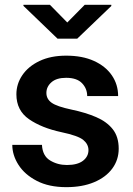

<svg xmlns="http://www.w3.org/2000/svg" viewBox="-20 -770 554 800"><path d="M348.6 -144.5Q348.6 -168.9 327.1 -186.8Q305.7 -204.6 236.3 -219.2Q153.8 -236.8 101.1 -273.2Q48.3 -309.6 48.3 -377Q48.3 -420.4 73.2 -457Q98.1 -493.7 144.8 -515.9Q191.4 -538.1 255.9 -538.1Q323.2 -538.1 371.6 -516.1Q419.9 -494.1 446 -456.1Q472.2 -418 472.2 -369.6H343.3Q343.3 -400.9 321.8 -423.3Q300.3 -445.8 255.4 -445.8Q215.3 -445.8 194.3 -427.2Q173.3 -408.7 173.3 -382.8Q173.3 -357.4 195.3 -341.8Q217.3 -326.2 277.3 -313.5Q335.9 -301.3 380.4 -282.2Q424.8 -263.2 449.7 -231.7Q474.6 -200.2 474.6 -150.4Q474.6 -104 447.8 -67.6Q420.9 -31.2 371.8 -10.7Q322.8 9.8 256.3 9.8Q183.6 9.8 133.3 -16.4Q83 -42.5 57.1 -83Q31.2 -123.5 31.2 -166.5H154.8Q157.2 -120.6 188.5 -101.6Q219.7 -82.5 258.8 -82.5Q302.7 -82.5 325.7 -100.1Q348.6 -117.7 348.6 -144.5ZM188 -750 260.3 -676.3 333 -750H443.8V-745.1L301.8 -608.9H219.7L77.6 -745.6V-750Z"/></svg>

Font: Vazirmatn UI FD SemiBold
Style: Regular
Weight: 600
Designer: Saber Rastikerdar
Foundry: Saber Rastikerdar
Version: Version 33.003